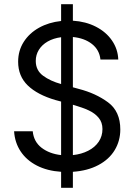

<svg xmlns="http://www.w3.org/2000/svg" viewBox="-20 -816 647 925"><path d="M274.4 11.7Q207.5 7.3 157.7 -18.3Q107.9 -43.9 79.6 -86.4Q51.3 -128.9 47.9 -183.6H137.7Q142.6 -133.3 180.2 -104.2Q217.8 -75.2 274.4 -68.8V-326.7L247.1 -334Q160.2 -359.4 113.8 -404.3Q67.4 -449.2 67.4 -518.6Q67.4 -571.8 94.2 -614Q121.1 -656.2 168 -682.4Q214.8 -708.5 274.4 -714.8V-795.9H331.1V-716.3Q393.1 -712.4 442.1 -687.3Q491.2 -662.1 519.5 -620.8Q547.9 -579.6 549.8 -529.3H463.9Q459 -575.7 423.1 -604Q387.2 -632.3 331.1 -637.7V-395.5L359.4 -387.7Q441.4 -366.7 500.5 -323Q559.6 -279.3 559.6 -192.4Q559.6 -137.7 532.7 -93Q505.9 -48.3 454.1 -20.8Q402.3 6.8 331.1 11.7V88.9H274.4ZM274.4 -411.1V-636.7Q237.3 -631.8 209.7 -616Q182.1 -600.1 167.2 -575.9Q152.3 -551.8 152.3 -522.5Q152.3 -477.1 187.5 -451.2Q222.7 -425.3 274.4 -411.1ZM473.6 -194.3Q473.6 -226.6 455.3 -248.5Q437 -270.5 407.5 -284.2Q377.9 -297.9 334 -310.5L331.1 -311.5V-68.8Q372.6 -73.2 405 -89.8Q437.5 -106.4 455.6 -133.3Q473.6 -160.2 473.6 -194.3Z"/></svg>

Font: Pretendard JP
Style: Regular
Weight: 400
Designer: Base glyphs from Inter by Rasmus Andersson; Hangeul glyphs from Noto Sans CJK(Source Han Sans) by Jang Soo-young and Kan
Foundry: Kil Hyung-jin
Version: Version 1.309